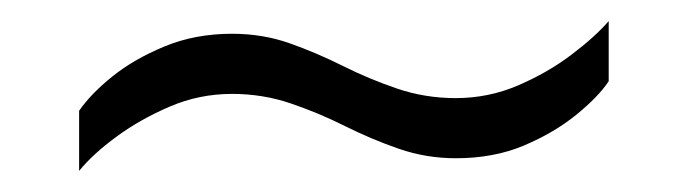

<svg xmlns="http://www.w3.org/2000/svg" viewBox="-20 -391 652 182"><path d="M55 -229V-286Q66 -302 86.5 -318.5Q107 -335 136 -347Q165 -359 200 -359Q229 -359 254.5 -350Q280 -341 305 -328.5Q330 -316 356.5 -307Q383 -298 412 -298Q443 -298 471 -310Q499 -322 521.5 -339Q544 -356 557 -371V-314Q547 -299 526 -282Q505 -265 476.5 -253Q448 -241 412 -241Q384 -241 358 -250Q332 -259 307 -271.5Q282 -284 255.5 -293Q229 -302 200 -302Q169 -302 141 -290Q113 -278 90.5 -261.5Q68 -245 55 -229Z"/></svg>

Font: Archivo Thin
Style: Regular
Weight: 250
Designer: Hector Gatti
Foundry: Omnibus-Type
Version: Version 2.001